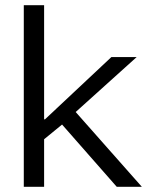

<svg xmlns="http://www.w3.org/2000/svg" viewBox="-20 -720 582 740"><path d="M71.7 0V-700H150V-260H153.3L409.2 -500H506.7L271.7 -288.3L526.7 0H430L219.2 -240L150 -183.3V0Z"/></svg>

Font: Funnel Display Light
Style: Regular
Weight: 300
Designer: NORD ID, Kristian Moeller
Foundry: Dicotype
Version: Version 1.000